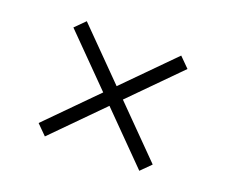

<svg xmlns="http://www.w3.org/2000/svg" viewBox="-78 -626 755 642"><g transform="rotate(20 300.0 -305.0)"><path d="M300 -270 132 -100 97 -135 265 -305 97 -475 132 -510 300 -340 468 -510 503 -475 335 -305 503 -135 468 -100Z"/></g></svg>

Font: IBM Plex Sans Arabic Light
Style: Regular
Weight: 300
Designer: Mike Abbink, Paul van der Laan, Pieter van Rosmalen, Wael Morcos, Khajak Apelian
Foundry: Bold Monday
Version: Version 1.2